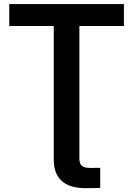

<svg xmlns="http://www.w3.org/2000/svg" viewBox="-20 -748 674 973"><path d="M413.6 205.6Q333 205.6 292.7 168.9Q252.4 132.3 252.4 61V-84.5H382.3V56.6Q382.3 81.1 394.8 92Q407.2 103 436.5 103Q448.2 103 463.6 102.8Q479 102.5 487.8 102.5V204.1Q475.6 204.6 455.8 205.1Q436 205.6 413.6 205.6ZM26.9 -616.2V-727.5H607.9V-616.2H382.3V0H252.4V-616.2Z"/></svg>

Font: Inter 28pt SemiBold
Style: Regular
Weight: 600
Designer: Rasmus Andersson
Foundry: rsms
Version: Version 4.001;git-66647c0bb